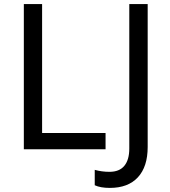

<svg xmlns="http://www.w3.org/2000/svg" viewBox="-20 -734 837 944"><path d="M97.2 0V-713.9H187V-80.1H499V0ZM520 189.9Q474.1 189.9 445.8 176.8V101.1Q480.5 110.8 518.1 110.8Q566.9 110.8 591.3 81.3Q615.7 51.8 615.7 -3.9V-713.9H706.1V-11.2Q706.1 85.4 658 137.7Q609.9 189.9 520 189.9Z"/></svg>

Font: NotoPenekeko
Style: Regular
Weight: 400
Designer: Monotype Design team
Foundry: Monotype Imaging Inc.
Version: Version 1.04